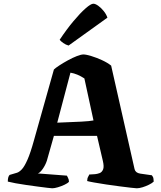

<svg xmlns="http://www.w3.org/2000/svg" viewBox="-20 -1013 864 1033"><path d="M261 0Q257 0 235.5 -2.5Q214 -5 184.5 -9Q155 -13 123 -17.5Q91 -22 64 -27Q37 -32 22 -36Q22 -63 32 -72L49 -77Q59 -80 71 -83.5Q83 -87 97 -101.5Q111 -116 127.5 -153Q144 -190 163 -259L270 -639Q278 -647 298.5 -660.5Q319 -674 344.5 -688Q370 -702 393 -711Q416 -720 429 -720Q443 -720 471 -711.5Q499 -703 528.5 -689.5Q558 -676 578 -660L704 -103Q709 -83 734 -79L797 -70Q801 -64 803.5 -60Q806 -56 807 -36Q799 -28 782 -19.5Q765 -11 747 -5.5Q729 0 716 0Q710 0 684.5 -3Q659 -6 623.5 -10.5Q588 -15 551.5 -20.5Q515 -26 487 -31Q459 -36 449 -39Q449 -53 454.5 -62.5Q460 -72 460 -74L492 -76Q503 -77 515.5 -81.5Q528 -86 534.5 -101Q541 -116 533 -149L502 -282H270L232 -148Q224 -124 209 -103Q194 -82 183 -80L340 -68Q341 -65 346 -56Q351 -47 351 -35Q344 -27 327 -19Q310 -11 291.5 -5.5Q273 0 261 0ZM288 -353Q369 -356 416.5 -358.5Q464 -361 483 -365L434 -591Q396 -616 359 -622ZM349 -768Q334 -772 320.5 -781.5Q307 -791 301 -799Q339 -856 375.5 -899.5Q412 -943 440.5 -968Q469 -993 482 -993Q493 -993 508.5 -982Q524 -971 538 -953.5Q552 -936 558 -918Z"/></svg>

Font: Texturina ExtraBold
Style: Regular
Weight: 800
Designer: Guillermo Torres Carreño
Foundry: Omnibus-Type
Version: Version 1.002; ttfautohint (v1.8.3)